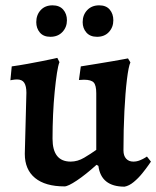

<svg xmlns="http://www.w3.org/2000/svg" viewBox="-20 -688 586 720"><path d="M79 -340Q79 -365 71 -377.5Q63 -390 44 -390Q36 -390 27.5 -388.5Q19 -387 19 -387L24 -439Q53 -443 83 -448.5Q113 -454 138.5 -459Q164 -464 179.5 -467.5Q195 -471 195 -471L203 -455Q198 -443 193.5 -413.5Q189 -384 185 -343.5Q181 -303 179 -258Q177 -213 177 -168Q177 -82 245 -82Q271 -82 295.5 -96.5Q320 -111 341 -126V-338Q341 -368 331.5 -378.5Q322 -389 295 -389Q292 -389 284.5 -388.5Q277 -388 276 -388L283 -439Q314 -444 345 -449Q376 -454 402 -458.5Q428 -463 444 -466Q460 -469 460 -469L469 -454Q462 -439 456 -390Q450 -341 446.5 -271Q443 -201 443 -124Q443 -104 453 -93Q463 -82 480 -82Q493 -82 505 -87Q517 -92 524 -96.5Q531 -101 531 -101L546 -82Q546 -82 537 -69Q528 -56 513.5 -38Q499 -20 481.5 -5.5Q464 9 447 12Q359 12 349 -66L342 -70Q301 -33 268 -11Q235 11 222 11Q150 11 111.5 -20.5Q73 -52 73 -111ZM344 -550Q318 -550 304 -566Q290 -582 290 -605Q290 -632 307 -650Q324 -668 352 -668Q378 -668 391.5 -652Q405 -636 405 -612Q405 -586 388.5 -568Q372 -550 344 -550ZM169 -550Q143 -550 129.5 -566Q116 -582 116 -605Q116 -632 132.5 -650Q149 -668 177 -668Q203 -668 217 -652Q231 -636 231 -612Q231 -586 214 -568Q197 -550 169 -550Z"/></svg>

Font: Alegreya SemiBold
Style: Regular
Weight: 600
Designer: Juan Pablo del Peral
Foundry: Huerta Tipografica
Version: Version 2.009